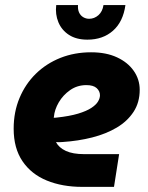

<svg xmlns="http://www.w3.org/2000/svg" viewBox="-20 -729 578 749"><path d="M300.7 0Q223 0 162.7 -24.7Q102.3 -49.3 67.8 -100Q33.3 -150.7 33.3 -227Q33.3 -292.3 56.2 -346.8Q79 -401.3 119.8 -441.3Q160.7 -481.3 215.7 -503.2Q270.7 -525 335.3 -525Q394.3 -525 436.5 -505.3Q478.7 -485.7 501.8 -452.5Q525 -419.3 525 -378.7Q525 -329.3 501 -292.7Q477 -256 435.5 -231.3Q394 -206.7 339.7 -192.8Q285.3 -179 224.3 -175Q216.3 -174.3 210.3 -174.3Q204.3 -174.3 198.3 -174.7Q210 -152.7 237 -140.2Q264 -127.7 308.3 -127.7H444.7L424.7 0ZM189.7 -269.7Q192 -269.7 194.7 -269.7Q197.3 -269.7 201 -270.3Q251.7 -275.7 284.7 -285.7Q317.7 -295.7 336.3 -308Q355 -320.3 362.5 -333.2Q370 -346 370 -357.3Q370 -373.3 357.2 -385.2Q344.3 -397 317 -397Q281.7 -397 253.8 -377.7Q226 -358.3 209.3 -329.8Q192.7 -301.3 190.3 -273.3Q190 -272 189.8 -271.3Q189.7 -270.7 189.7 -269.7ZM321 -574.3Q277.7 -574.3 249.2 -592.8Q220.7 -611.3 207.8 -642.2Q195 -673 199.3 -709.3H284.3Q283 -692.3 288.5 -680.3Q294 -668.3 304.7 -662Q315.3 -655.7 327.7 -655.7Q348 -655.7 364 -669.8Q380 -684 383.7 -709.3H469.3Q460.3 -644 420.8 -609.2Q381.3 -574.3 321 -574.3Z"/></svg>

Font: MuseoModerno Thin
Style: Italic
Weight: 100
Italic angle: -9°
Designer: Pablo Cosgaya, Héctor Gatti, Marcela Romero, and the Authors of The MuseoModerno Project.
Foundry: Omnibus-Type Team
Version: Version 1.003